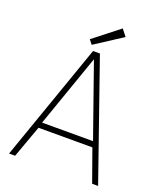

<svg xmlns="http://www.w3.org/2000/svg" viewBox="-151 -920 844 1013"><g transform="rotate(20 271.5 -413.0)"><path d="M254.5 -660H293L523 0H489.5L425 -181H122.5L57 0H23ZM131 -213H417L274.5 -618.5H273ZM236.5 -688 217 -712.5 361 -825.5 390.5 -788Z"/></g></svg>

Font: League Spartan Thin
Style: Regular
Weight: 100
Foundry: The League of Moveable Type
Version: Version 2.002